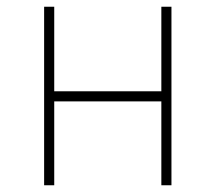

<svg xmlns="http://www.w3.org/2000/svg" viewBox="-20 -550 640 570"><path d="M111 0V-530H141V-279H459V-530H489V0H459V-249H141V0Z"/></svg>

Font: Geist Mono Thin
Style: Regular
Weight: 100
Monospace: yes
Designer: Basement.studio, Andrés Briganti, Mateo Zaragoza
Foundry: Basement.studio, Vercel, Andrés Briganti, Guido Ferreyra, Mateo Zaragoza
Version: Version 1.500; ttfautohint (v1.8.4.7-5d5b)